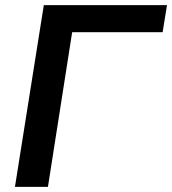

<svg xmlns="http://www.w3.org/2000/svg" viewBox="-20 -725 668 745"><path d="M38 0 150 -705H628L611 -600H260L166 0Z"/></svg>

Font: Mulish ExtraLight
Style: Italic
Weight: 200
Italic angle: -9°
Designer: Vernon Adams
Foundry: Vernon Adams
Version: Version 3.603